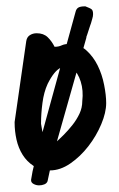

<svg xmlns="http://www.w3.org/2000/svg" viewBox="-20 -528 370 596"><path d="M25.4 -149.4 61.5 -400.4Q63.5 -413.1 72.8 -418.9Q82 -424.8 93.8 -424.8Q115.2 -424.8 127.9 -412.6Q140.6 -400.4 149.4 -382.8H150.4Q162.1 -382.8 171.4 -387.2Q180.7 -391.6 194.3 -391.6Q225.6 -391.6 247.6 -372.1Q269.5 -352.5 283.2 -324.7Q296.9 -296.9 303.2 -264.6Q309.6 -232.4 309.6 -208Q309.6 -178.7 294.4 -142.6Q279.3 -106.4 254.4 -74.2Q229.5 -42 198.2 -20.5Q167 1 134.8 1Q105.5 1 84.5 -12.7Q63.5 -26.4 50.3 -47.4Q37.1 -68.4 31.2 -94.7Q25.4 -121.1 25.4 -146.5ZM107.4 -143.6Q109.4 -133.8 111.3 -121.1Q113.3 -108.4 117.2 -98.1Q121.1 -87.9 128.4 -82.5Q135.7 -77.1 149.4 -82Q162.1 -93.8 176.8 -108.4Q191.4 -123 204.6 -139.6Q217.8 -156.2 226.6 -174.8Q235.4 -193.4 235.4 -213.9Q239.3 -247.1 230.5 -274.9Q221.7 -302.7 205.6 -314.9Q189.5 -327.1 168.9 -317.9Q148.4 -308.6 127.9 -267.6Q116.2 -242.2 111.8 -208.5Q107.4 -174.8 107.4 -146.5ZM76.5 30Q80.5 3 86.9 -20.9Q93.3 -44.8 100.5 -71.7V-76.2L214.6 -491.4Q217 -501 223.4 -504.6Q229.8 -508.3 243.4 -508.3H245Q260.1 -502.7 264.5 -499Q268.9 -495.3 268.9 -484.1Q268.9 -477.4 266.5 -470.1Q264.1 -462.8 262.5 -456Q261.7 -454.3 259.7 -448.2Q257.7 -442 255.3 -434.7Q252.9 -427.4 250.9 -421.2Q248.9 -415 248.1 -413.3V-411.1L157.9 -93.1Q150.8 -61.1 142.4 -29.3Q134 2.4 127.6 34.5Q125.2 41.2 117.6 44.3Q110 47.4 101.3 47.4Q92.5 47.4 84.5 43.2Q76.5 39 76.5 31.7Z"/></svg>

Font: Covered By Your Grace
Style: Regular
Weight: 400
Designer: Kimberly Geswein
Foundry: Kimberly Geswein
Version: Version 1.0